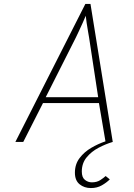

<svg xmlns="http://www.w3.org/2000/svg" viewBox="-20 -720 678 974"><path d="M441 234Q407.5 234 383.8 214.8Q360 195.5 360 156Q360 113 383.8 81.8Q407.5 50.5 443.2 29.8Q479 9 515 -3L482 -197H198L98 0H58L413 -700H439L552 0Q516.5 10.5 480.2 29.5Q444 48.5 419.5 78.2Q395 108 395 150Q395 180 410.8 192.5Q426.5 205 446 205Q471.5 205 489 193.5Q506.5 182 516 173L537 190Q520.5 206.5 496.5 220.2Q472.5 234 441 234ZM212 -227H478L432 -529Q430.5 -537.5 426.8 -559.2Q423 -581 419.5 -604Q416 -627 415 -640Q410 -627 399.5 -604Q389 -581 379 -559.5Q369 -538 365 -530Z"/></svg>

Font: Overpass Thin
Style: Italic
Weight: 250
Italic angle: -10°
Designer: Delve Withrington, Dave Bailey, Thomas Jockin
Foundry: Delve Fonts LLC
Version: Version 4.000